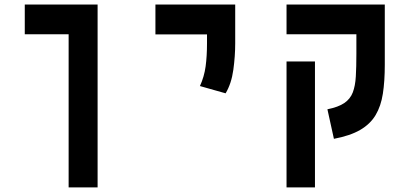

<svg xmlns="http://www.w3.org/2000/svg" viewBox="-20 -606 1798 851"><path d="M412.6 224.6H284.2V-454.1H89.8V-585.9H412.6Z M980 -192.4 866.2 -224.6Q885.3 -266.6 891.4 -312Q897.5 -357.4 897.5 -414.1V-453.6H668.9V-585.9H1022.5V-414.1Q1022.5 -357.4 1014.2 -296.6Q1005.9 -235.8 980 -192.4Z M1685.5 -585.9V-318.4Q1685.5 -246.1 1677 -190.9Q1668.5 -135.7 1644.8 -95.9Q1621.1 -56.2 1576.7 -30.3Q1532.2 -4.4 1460 9.3L1431.2 -121.6Q1479.5 -131.3 1505.9 -149.2Q1532.2 -167 1543.5 -196Q1554.7 -225.1 1557.1 -267.3Q1559.6 -309.6 1559.6 -367.2V-454.1H1250V-585.9ZM1376 224.6H1250V-333.5H1376Z"/></svg>

Font: CaskaydiaMono NF
Style: Bold
Weight: 700
Designer: Aaron Bell
Foundry: Saja Typeworks
Version: Version 2111.001; ttfautohint (v1.8.4);Nerd Fonts 3.1.1